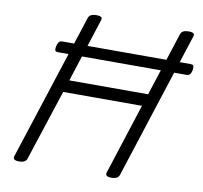

<svg xmlns="http://www.w3.org/2000/svg" viewBox="-103 -1111 1307 1236"><g transform="rotate(10 550.5 -493.0)"><path d="M100 14Q56 14 65 -14L376 -973Q381 -987 394 -993.5Q407 -1000 428 -1000Q474 -1000 463 -973L329 -556H844L979 -973Q984 -987 997 -993.5Q1010 -1000 1031 -1000Q1077 -1000 1066 -973L756 -14Q752 0 739 7Q726 14 704 14Q660 14 669 -14L818 -476H303L152 -14Q148 0 135 7Q122 14 100 14ZM226 -722Q208 -722 206 -733Q204 -744 207 -757Q210 -771 217 -783Q224 -795 243 -795H1079Q1098 -795 1100 -783Q1102 -771 1099 -757Q1097 -744 1089.5 -733Q1082 -722 1064 -722Z"/></g></svg>

Font: Playwrite SK
Style: Regular
Weight: 400
Designer: Veronika Burian, José Scaglione
Foundry: TypeTogether
Version: Version 1.002